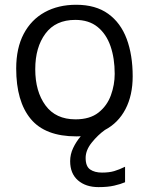

<svg xmlns="http://www.w3.org/2000/svg" viewBox="-20 -556 626 806"><path d="M300.5 16.5Q169.5 16.5 108.8 -57Q48 -130.5 48 -268.5Q48 -354 79.5 -413.8Q111 -473.5 167.8 -504.8Q224.5 -536 300 -536Q381.5 -536 434 -498.2Q486.5 -460.5 511.8 -392.8Q537 -325 537 -235.5Q537 -156 506.8 -98Q476.5 -40 420.5 -10.5Q391 10.5 365.2 42.5Q339.5 74.5 339.5 107Q339.5 142.5 358.5 155.5Q377.5 168.5 408 168.5Q438.5 168.5 459.5 162.2Q480.5 156 505 144V209Q486.5 217 459.5 223.2Q432.5 229.5 393.5 229.5Q340 229.5 307.2 201Q274.5 172.5 274.5 120.5Q274.5 92 287 65.5Q299.5 39 319 16Q310 16.5 300.5 16.5ZM297 -55Q357.5 -55 393.5 -83.5Q429.5 -112 445.5 -156Q461.5 -200 461.5 -246Q461.5 -311.5 443.8 -362.5Q426 -413.5 389.5 -443Q353 -472.5 296 -472.5Q213.5 -472.5 170.8 -415Q128 -357.5 128 -265.5Q128 -172 171 -113.5Q214 -55 297 -55Z"/></svg>

Font: Grandstander Light
Style: Regular
Weight: 300
Designer: Tyler Finck
Foundry: Etcetera Type Co
Version: Version 1.200; ttfautohint (v1.8.3)